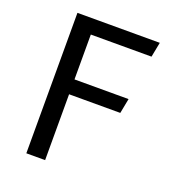

<svg xmlns="http://www.w3.org/2000/svg" viewBox="-131 -817 835 919"><g transform="rotate(20 287.0 -357.5)"><path d="M106.4 0V-715.3H525.9L511.2 -639.6H202.1V-411.1H477.5L462.9 -335.4H202.1V0Z"/></g></svg>

Font: Proza Libre
Style: Regular
Weight: 400
Designer: Jasper de Waard
Foundry: Jasper de Waard
Version: Version 1.001; ttfautohint (v1.4.1.8-43bc)